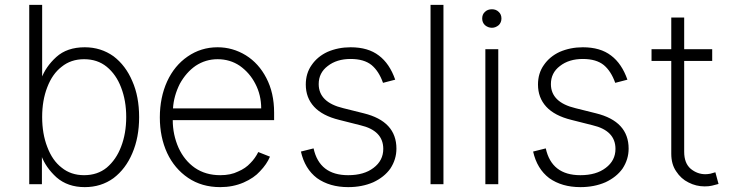

<svg xmlns="http://www.w3.org/2000/svg" viewBox="-20 -752 3008 788"><path d="M153 -732V-428H149Q167 -478 211 -518Q255 -558 328 -558Q394 -558 446 -521Q496 -483 523 -419Q551 -356 551 -271Q551 -188 523 -123Q496 -59 446 -21Q395 16 328 16Q258 16 212 -24Q167 -65 149 -115H152V4H100V-732ZM174 -149Q195 -93 233 -64Q271 -33 325 -33Q380 -33 418 -64Q457 -97 477 -150Q498 -204 498 -272Q498 -339 477 -393Q457 -446 418 -478Q380 -509 325 -509Q271 -509 233 -478Q195 -449 174 -394Q153 -340 153 -272Q153 -203 174 -149Z M752 -22Q696 -60 666 -124Q636 -189 636 -270Q636 -352 666 -418Q696 -483 750 -520Q805 -558 873 -558Q935 -558 989 -525Q1042 -492 1073 -432Q1105 -371 1105 -290V-259H689Q689 -199 713 -145Q737 -93 780 -63Q824 -33 884 -33Q927 -33 957 -48Q988 -61 1008 -83Q1027 -102 1040 -128L1088 -109Q1075 -78 1047 -49Q1023 -22 980 -3Q936 16 884 16Q808 16 752 -22ZM1028 -408Q1005 -453 964 -482Q924 -509 873 -509Q824 -509 783 -482Q744 -455 718 -408Q693 -358 690 -307H1052Q1052 -362 1028 -408Z M1505 -485Q1474 -510 1419 -510Q1362 -510 1325 -481Q1288 -453 1288 -407Q1288 -332 1389 -308L1473 -287Q1607 -254 1607 -142Q1607 -98 1582 -60Q1557 -25 1512 -4Q1466 16 1409 16Q1333 16 1281 -21Q1231 -59 1215 -130L1267 -143Q1291 -33 1409 -33Q1474 -33 1513 -63Q1553 -93 1553 -141Q1553 -216 1459 -238L1372 -260Q1303 -277 1269 -314Q1235 -351 1235 -405Q1235 -451 1259 -485Q1283 -520 1324 -539Q1368 -558 1419 -558Q1491 -558 1535 -524Q1579 -491 1602 -425L1552 -412Q1535 -460 1505 -485Z M1747 4V-732H1800V4Z M2025 -550V4H1972V-550ZM1970 -649Q1959 -660 1959 -676Q1959 -693 1970 -703Q1981 -714 1999 -714Q2016 -714 2027 -703Q2038 -693 2038 -676Q2038 -660 2027 -649Q2014 -638 1999 -638Q1983 -638 1970 -649Z M2458 -485Q2427 -510 2372 -510Q2315 -510 2278 -481Q2241 -453 2241 -407Q2241 -332 2342 -308L2426 -287Q2560 -254 2560 -142Q2560 -98 2535 -60Q2510 -25 2465 -4Q2419 16 2362 16Q2286 16 2234 -21Q2184 -59 2168 -130L2220 -143Q2244 -33 2362 -33Q2427 -33 2466 -63Q2506 -93 2506 -141Q2506 -216 2412 -238L2325 -260Q2256 -277 2222 -314Q2188 -351 2188 -405Q2188 -451 2212 -485Q2236 -520 2277 -539Q2321 -558 2372 -558Q2444 -558 2488 -524Q2532 -491 2555 -425L2505 -412Q2488 -460 2458 -485Z M2788 -502V-129Q2788 -82 2815 -59Q2842 -37 2875 -37Q2883 -37 2895 -39L2916 -45L2929 3Q2908 9 2902 10Q2890 13 2872 13Q2837 13 2806 -3Q2775 -18 2755 -49Q2735 -78 2735 -121V-502H2654V-550H2735V-680H2788V-550H2903V-502Z"/></svg>

Font: Sinter Light
Style: Regular
Weight: 300
Foundry: Adobe & rsms
Version: Version 1.000